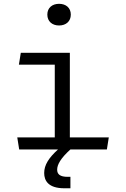

<svg xmlns="http://www.w3.org/2000/svg" viewBox="-20 -783 660 1006"><path d="M89 -506.5 79 -444H267V-63H70.5L80.5 0H284C235.5 44 211.5 81.5 211.5 123.5C211.5 163.5 233 203.5 317.5 203.5H349V143.5H334.5C294 143.5 279.5 129.5 279.5 106C279.5 79.5 298 46 349 0H540L550 -63H346V-506.5ZM228 -706.5C228 -671 253.5 -649.5 289.5 -649.5C325.5 -649.5 351 -671 351 -706.5C351 -742 325.5 -763 289.5 -763C253.5 -763 228 -742 228 -706.5Z"/></svg>

Font: Monaspace Argon Light
Style: Regular
Weight: 300
Designer: Riley Cran & the Lettermatic Team
Foundry: Lettermatic
Version: Version 1.000 (Monaspace Argon)